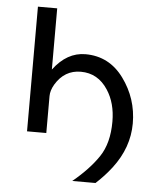

<svg xmlns="http://www.w3.org/2000/svg" viewBox="-52 -583 691 824"><g transform="rotate(5 293.0 -171.0)"><path d="M78.1 0V-537.1H161.1V-273.4Q219.7 -351.6 299.3 -351.6Q401.9 -351.6 464.4 -266.1Q527.3 -180.2 527.3 -73.2Q527.3 30.8 458 121.6Q427.7 161.1 390.1 195.3H290Q360.4 137.2 399.9 78.6Q439.5 20 439.5 -73.2Q439.5 -153.3 402.8 -209Q359.9 -274.9 286.1 -274.9Q215.8 -274.9 176.8 -210Q161.1 -183.1 161.1 -159.2V0Z"/></g></svg>

Font: Consola Mono
Style: Book
Weight: 400
Monospace: yes
Version: Version 2.001